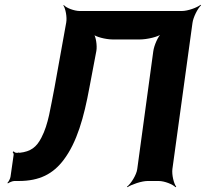

<svg xmlns="http://www.w3.org/2000/svg" viewBox="-20 -757 861 803"><path d="M741 -711H313C291 -711 256 -724 247 -736L245 -734C254 -722 261 -685 257 -663L208 -391C191 -307 183 -238 153 -181C133 -142 109 -123 62 -118C61 -118 56 -120 56 -120L58 -116L56 -118H48C43 -118 39 -122 37 -124L33 -121C35 -119 38 -113 37 -109L24 -18C23 -10 16 3 11 8L13 10C19 6 32 0 40 0H58C146 0 202 -30 246 -88C302 -162 331 -266 354 -391L383 -544C387 -566 381 -605 371 -617L368 -615C378 -603 423 -592 451 -592H565C595 -592 643 -603 657 -616L656 -618C641 -606 624 -566 621 -542L554 -50C551 -26 528 11 511 24L513 26C531 14 573 0 597 0H644C668 0 703 14 714 26L717 24C707 11 698 -26 701 -50L785 -661C788 -685 807 -722 821 -735L819 -737C804 -725 765 -711 741 -711Z"/></svg>

Font: Asimov
Style: EdgeWideIt
Weight: 500
Designer: Google
Version: Version 2.000980: 2014